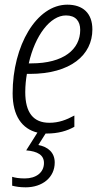

<svg xmlns="http://www.w3.org/2000/svg" viewBox="-20 -561 436 821"><path d="M180 10C228 10 267 -1 298 -19V-67C263 -48 231 -36 191 -36C123 -36 88 -79 88 -167C88 -195 91 -222 95 -245H107C282 -245 375 -326 375 -435C375 -505 334 -541 268 -541C136 -541 34 -366 34 -162C34 -66 74 -10 140 6L92 82C141 86 168 102 168 136C168 177 134 202 86 202C62 202 44 199 32 195V233C48 237 65 240 90 240C161 240 214 198 214 134C214 91 185 67 144 59L175 10C177 10 178 10 180 10ZM114 -290H103C130 -410 195 -495 262 -495C303 -495 323 -471 323 -433C323 -350 252 -290 114 -290Z"/></svg>

Font: Noto Sans Condensed Light
Style: Italic
Weight: 300
Width: 3
Italic angle: -12°
Designer: Monotype Design Team
Foundry: Monotype Imaging Inc.
Version: Version 2.013